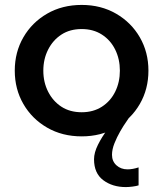

<svg xmlns="http://www.w3.org/2000/svg" viewBox="-20 -542 663 780"><path d="M312 12Q233 12 171.5 -23.5Q110 -59 75 -119.5Q40 -180 40 -255Q40 -330 75 -390.5Q110 -451 171.5 -486.5Q233 -522 312 -522Q390 -522 451.5 -486.5Q513 -451 548 -390.5Q583 -330 583 -255Q583 -180 548 -119.5Q513 -59 451.5 -23.5Q390 12 312 12ZM312 -86Q359 -86 394 -108.5Q429 -131 448 -169.5Q467 -208 467 -255Q467 -302 448 -340.5Q429 -379 394 -401.5Q359 -424 312 -424Q264 -424 229.5 -401.5Q195 -379 175.5 -340.5Q156 -302 156 -255Q156 -208 175.5 -169.5Q195 -131 229.5 -108.5Q264 -86 312 -86ZM491 218Q437 218 399.5 190Q362 162 362 105Q362 78 378 46Q394 14 416 -15Q438 -44 455.5 -63.5Q473 -83 476 -86L507 -68Q505 -64 493.5 -48Q482 -32 468.5 -8.5Q455 15 445 40Q435 65 435 87Q435 113 453 129.5Q471 146 498 146Q519 146 543 138V211Q534 214 518.5 216Q503 218 491 218Z"/></svg>

Font: MuseoModerno Medium
Style: Regular
Weight: 500
Designer: Pablo Cosgaya, Héctor Gatti, Marcela Romero, and the Authors of The MuseoModerno Project.
Foundry: Omnibus-Type Team
Version: Version 1.001